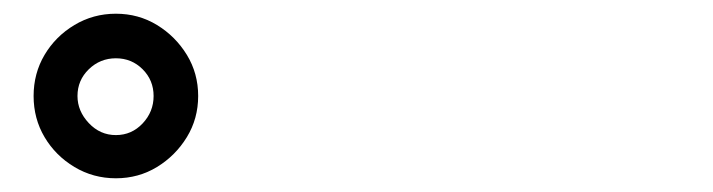

<svg xmlns="http://www.w3.org/2000/svg" viewBox="-20 -848 1040 280"><path d="M29 -708Q29 -741 45 -768Q61 -795 88.5 -811.5Q116 -828 149 -828Q182 -828 209 -811.5Q236 -795 252.5 -768Q269 -741 269 -708Q269 -675 252.5 -648Q236 -621 209 -604.5Q182 -588 149 -588Q116 -588 88.5 -604.5Q61 -621 45 -648Q29 -675 29 -708ZM93 -708Q93 -686 109.5 -668.5Q126 -651 149 -651Q172 -651 188 -668Q204 -685 204 -708Q204 -731 188 -747Q172 -763 149 -763Q126 -763 109.5 -747Q93 -731 93 -708Z"/></svg>

Font: Chiron GoRound TC EB
Style: Regular
Weight: 700
Designer: Ryoko NISHIZUKA 西塚涼子 (kana, bopomofo & ideographs); Paul D. Hunt (Latin, Greek & Cyrillic); Sandoll Communications 산돌커뮤니
Foundry: Adobe
Version: Version 1.000;hotconv 1.1.1;makeotfexe 2.6.0